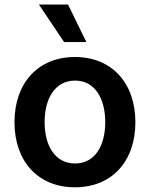

<svg xmlns="http://www.w3.org/2000/svg" viewBox="-20 -799 648 830"><path d="M257.1 -617.2H353.3L274.1 -779.5H148.1ZM304 10.7C463.8 10.7 565.3 -101.9 565.3 -270.6C565.3 -439.6 463.8 -552.6 304 -552.6C144.2 -552.6 42.6 -439.6 42.6 -270.6C42.6 -101.9 144.2 10.7 304 10.7ZM304.7 -92.3C216.3 -92.3 172.9 -171.2 172.9 -271C172.9 -370.7 216.3 -450.6 304.7 -450.6C391.7 -450.6 435 -370.7 435 -271C435 -171.2 391.7 -92.3 304.7 -92.3Z"/></svg>

Font: RA Gorm Semi Bold
Style: Regular
Weight: 600
Designer: Rasmus Andersson
Foundry: rsms
Version: Version 3.000;hotconv 1.0.109;makeotfexe 2.5.65596